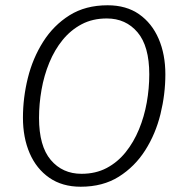

<svg xmlns="http://www.w3.org/2000/svg" viewBox="-20 -698 682 728"><path d="M286 10Q216 10 167 -24Q118 -58 92.5 -117Q67 -176 67 -252Q67 -327 85.5 -402Q104 -477 143.5 -539.5Q183 -602 243.5 -640Q304 -678 388 -678Q459 -678 507.5 -644Q556 -610 581.5 -551Q607 -492 607 -416Q607 -341 588.5 -265.5Q570 -190 530.5 -128Q491 -66 430.5 -28Q370 10 286 10ZM289 -39Q343 -39 384.5 -61Q426 -83 456.5 -121Q487 -159 507 -207.5Q527 -256 536.5 -309.5Q546 -363 546 -416Q546 -523 501.5 -575.5Q457 -628 385 -628Q331 -628 289.5 -606Q248 -584 217.5 -546.5Q187 -509 167 -460.5Q147 -412 137.5 -358Q128 -304 128 -251Q128 -144 172.5 -91.5Q217 -39 289 -39Z"/></svg>

Font: Gantari Light
Style: Italic
Weight: 300
Italic angle: -10°
Version: Version 1.000